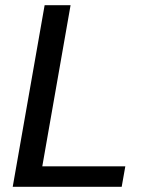

<svg xmlns="http://www.w3.org/2000/svg" viewBox="-20 -720 577 740"><path d="M29 0 152 -700H252L143 -79H463L449 0Z"/></svg>

Font: DM Sans 18pt Medium
Style: Italic
Weight: 500
Italic angle: -10°
Designer: Colophon Foundry, Jonny Pinhorn
Foundry: Colophon Foundry
Version: Version 4.004;gftools[0.9.30]